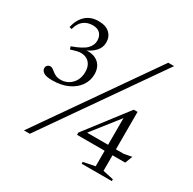

<svg xmlns="http://www.w3.org/2000/svg" viewBox="-153 -849 1011 1006"><g transform="rotate(30 352.5 -346.0)"><path d="M113.5 0 591 -685H626.5L149 0ZM109.5 -301Q72 -301 57.2 -311.5Q42.5 -322 42.5 -336.5Q42.5 -346.5 49.2 -353.2Q56 -360 67 -360Q74.5 -360 82 -354.8Q89.5 -349.5 98 -342.5Q106.5 -335.5 118 -330.5Q129.5 -325.5 145 -325.5Q185.5 -325.5 212.2 -353.2Q239 -381 239 -426Q239 -454 226.5 -473Q214 -492 190.2 -498.5Q166.5 -505 132 -494L110 -487.5L105 -504Q167 -526 189.2 -548.5Q211.5 -571 211.5 -599.5Q211.5 -625 196.5 -641.2Q181.5 -657.5 151 -657.5Q119.5 -657.5 96.8 -640Q74 -622.5 64 -584.5L49.5 -588.5Q60.5 -637 90.2 -664.2Q120 -691.5 166.5 -691.5Q211 -691.5 234 -670Q257 -648.5 257 -614Q257 -582.5 234.2 -558.5Q211.5 -534.5 170 -519V-524.5Q207.5 -530.5 233.5 -521.2Q259.5 -512 273.2 -490.8Q287 -469.5 287 -439.5Q287 -400 264.8 -368.5Q242.5 -337 202.8 -319Q163 -301 109.5 -301ZM533 -335.5 554 -343 391.5 -136.5 389 -155H628L674.5 -164L657.5 -119H366V-132.5L557.5 -381.5H580.5V-25L645 -11V0H462.5V-11L533 -25Z"/></g></svg>

Font: Newsreader 36pt Light
Style: Regular
Weight: 300
Designer: Hugues Gentile
Foundry: Production Type
Version: Version 1.003